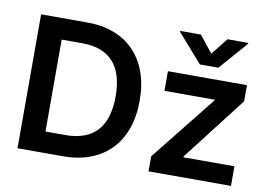

<svg xmlns="http://www.w3.org/2000/svg" viewBox="-80 -898 1446 1027"><g transform="rotate(10 643.0 -384.5)"><path d="M71.7 0V-727.3H323.2Q404.5 -727.3 468.9 -702.4Q533.4 -677.6 578.3 -630.7Q623.2 -583.8 647.2 -516.5Q671.2 -449.2 671.2 -364.3Q671.2 -279.1 647.2 -211.5Q623.2 -143.8 577.8 -96.9Q532.3 -50.1 466.8 -25Q401.3 0 318.2 0ZM311.8 -114Q425.4 -114 483 -176.5Q540.5 -239 540.5 -364.3Q540.5 -489.3 483.5 -551.3Q426.5 -613.3 315.7 -613.3H203.5V-114ZM783.4 -81.7 1064.6 -434.3V-438.9H792.6V-545.5H1221.9V-457.7L954.2 -111.2V-106.5H1231.2V0H783.4ZM1004.6 -678.3 1076.7 -769.2H1189.3V-764.2L1055 -610.8H954.5L820 -764.2V-769.2H932.5Z"/></g></svg>

Font: Interop SemBd
Style: Regular
Weight: 600
Designer: Rasmus Andersson, Google, Jang Haemin
Foundry: jhaemin
Version: Version 1.008